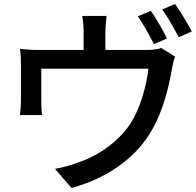

<svg xmlns="http://www.w3.org/2000/svg" viewBox="-20 -875 972 953"><path d="M79 -304H189C186 -321 185 -350 185 -369V-534H717C706 -447 677 -337 625 -258C565 -169 465 -101 372 -70C336 -56 291 -43 253 -37L335 58C515 9 659 -94 736 -233C789 -326 817 -439 832 -526C835 -545 842 -577 849 -594L780 -637C765 -631 744 -627 705 -627H503V-713C503 -737 505 -759 509 -796H388C394 -759 395 -737 395 -713V-627H177C140 -627 111 -629 79 -632C83 -609 84 -573 84 -551V-376C84 -354 82 -324 79 -304ZM664 -794C691 -756 724 -696 744 -656L809 -684C790 -723 754 -785 729 -821ZM785 -828C813 -790 845 -733 867 -690L932 -719C913 -755 876 -818 849 -855Z"/></svg>

Font: GenEiGothic-pro-SemiBold
Style: Regular
Weight: 500
Designer: Ryoko NISHIZUKA (kana & ideographs); Paul D. Hunt (Latin, Greek & Cyrillic); Wenlong ZHANG (bopomofo); Sandoll Communica
Foundry: Adobe Systems Incorporated; o_tamon
Version: Version 1.000.140830